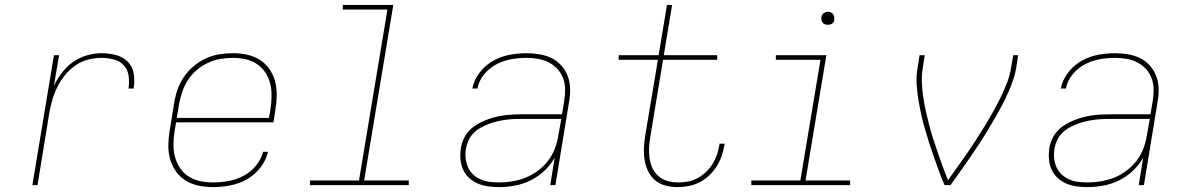

<svg xmlns="http://www.w3.org/2000/svg" viewBox="-20 -755 4840 783"><path d="M112 0 200 -530H221L200 -406Q214 -434 233.5 -459.5Q253 -485 279 -503Q305 -521 335 -529.5Q365 -538 394 -538Q424 -538 453 -530.5Q482 -523 501.5 -503Q521 -483 525.5 -453.5Q530 -424 525 -394H504Q508 -420 504.5 -445.5Q501 -471 485 -488.5Q469 -506 444.5 -512.5Q420 -519 394 -519Q367 -519 339.5 -512Q312 -505 288 -488.5Q264 -472 245.5 -449Q227 -426 214 -400.5Q201 -375 193.5 -348Q186 -321 181 -294L133 0Z M848 8Q818 8 789.5 2Q761 -4 737.5 -18.5Q714 -33 697.5 -56Q681 -79 673.5 -106.5Q666 -134 666.5 -164Q667 -194 672 -223L690 -333Q694 -361 703.5 -388.5Q713 -416 729.5 -440.5Q746 -465 769 -484.5Q792 -504 819 -516.5Q846 -529 874 -533.5Q902 -538 930 -538Q959 -538 987.5 -532Q1016 -526 1039.5 -511Q1063 -496 1079 -473Q1095 -450 1102 -422.5Q1109 -395 1108.5 -365.5Q1108 -336 1103 -307L1095 -256H698L692 -220Q688 -194 687.5 -167Q687 -140 693.5 -115.5Q700 -91 714 -70Q728 -49 749 -35.5Q770 -22 795.5 -16.5Q821 -11 848 -11Q879 -11 910.5 -16.5Q942 -22 971.5 -37Q1001 -52 1023 -78.5Q1045 -105 1053 -136H1073Q1065 -101 1041.5 -71Q1018 -41 985.5 -23Q953 -5 917.5 1.5Q882 8 848 8ZM701 -274H1077L1083 -310Q1087 -336 1087.5 -362.5Q1088 -389 1082 -414Q1076 -439 1062 -459.5Q1048 -480 1027.5 -494Q1007 -508 981.5 -513.5Q956 -519 929 -519Q904 -519 878 -514.5Q852 -510 827.5 -498.5Q803 -487 782 -469Q761 -451 746.5 -428.5Q732 -406 723.5 -381Q715 -356 710 -330Z M1244 0V-19H1444L1560 -716H1378V-735H1584L1465 -19H1647V0Z M2015 8Q1992 8 1970 5Q1948 2 1928.5 -6.5Q1909 -15 1893.5 -29Q1878 -43 1869 -62.5Q1860 -82 1858 -104Q1856 -126 1859 -149Q1862 -168 1870 -186.5Q1878 -205 1891.5 -220Q1905 -235 1923 -246Q1941 -257 1959.5 -264.5Q1978 -272 1997 -277Q2016 -282 2035 -284.5Q2054 -287 2073.5 -288Q2093 -289 2112 -289H2272L2281 -344Q2285 -368 2284.5 -392Q2284 -416 2276 -437Q2268 -458 2252.5 -474.5Q2237 -491 2217 -501Q2197 -511 2174 -515Q2151 -519 2127 -519Q2096 -519 2065 -513.5Q2034 -508 2005 -493Q1976 -478 1954.5 -452Q1933 -426 1927 -394H1906Q1913 -429 1936 -459Q1959 -489 1991 -507Q2023 -525 2058 -531.5Q2093 -538 2127 -538Q2154 -538 2180.5 -533.5Q2207 -529 2229.5 -518Q2252 -507 2269 -488Q2286 -469 2295 -445.5Q2304 -422 2305 -395Q2306 -368 2301 -341L2245 0H2224L2242 -112Q2226 -83 2200 -58.5Q2174 -34 2143 -19Q2112 -4 2079.5 2Q2047 8 2015 8ZM2015 -11Q2042 -11 2069.5 -15.5Q2097 -20 2123.5 -30.5Q2150 -41 2174 -59Q2198 -77 2215.5 -100Q2233 -123 2243 -149.5Q2253 -176 2257 -203L2269 -270H2112Q2094 -270 2077 -269.5Q2060 -269 2042.5 -266.5Q2025 -264 2007.5 -260Q1990 -256 1973 -249.5Q1956 -243 1940 -234Q1924 -225 1911 -212Q1898 -199 1890.5 -182Q1883 -165 1880 -148Q1877 -128 1879 -109Q1881 -90 1888.5 -73Q1896 -56 1909.5 -43.5Q1923 -31 1940 -23.5Q1957 -16 1976.5 -13.5Q1996 -11 2015 -11Z M2742 8Q2717 8 2693 1.5Q2669 -5 2651.5 -20Q2634 -35 2623.5 -56Q2613 -77 2609 -101.5Q2605 -126 2606 -151Q2607 -176 2611 -200L2663 -511H2503V-530H2666L2700 -735H2721L2687 -530H2905V-511H2684L2632 -197Q2628 -175 2627 -153Q2626 -131 2629 -109.5Q2632 -88 2641 -69Q2650 -50 2665.5 -36.5Q2681 -23 2702 -17Q2723 -11 2745 -11Q2765 -11 2785 -14.5Q2805 -18 2823.5 -28Q2842 -38 2858 -52.5Q2874 -67 2885 -85Q2896 -103 2903 -122Q2910 -141 2913 -161Q2914 -163 2914 -165Q2914 -167 2914 -169H2935Q2935 -167 2934.5 -165Q2934 -163 2934 -161Q2930 -138 2922 -116Q2914 -94 2901 -74Q2888 -54 2870 -37.5Q2852 -21 2830.5 -10.5Q2809 0 2786.5 4Q2764 8 2742 8Z M3044 0V-19H3244L3326 -511H3144V-530H3350L3265 -19H3447V0ZM3356 -654Q3350 -654 3344 -656Q3338 -658 3334.5 -663Q3331 -668 3330 -674Q3329 -680 3330 -686Q3331 -691 3333.5 -695Q3336 -699 3339.5 -701.5Q3343 -704 3347.5 -705.5Q3352 -707 3356 -707Q3363 -707 3368.5 -704.5Q3374 -702 3377.5 -697Q3381 -692 3382 -686Q3383 -680 3382 -674Q3382 -669 3379.5 -665Q3377 -661 3373 -658.5Q3369 -656 3365 -655Q3361 -654 3356 -654Z M3832 0Q3820 -28 3809.5 -56.5Q3799 -85 3789 -113.5Q3779 -142 3769.5 -171.5Q3760 -201 3751.5 -230.5Q3743 -260 3736.5 -290Q3730 -320 3725 -350.5Q3720 -381 3718 -413Q3716 -445 3722 -477L3730 -530H3751L3743 -477Q3738 -446 3739.5 -415.5Q3741 -385 3745.5 -356Q3750 -327 3756.5 -298Q3763 -269 3770.5 -240.5Q3778 -212 3787 -184.5Q3796 -157 3805.5 -129.5Q3815 -102 3825 -74.5Q3835 -47 3846 -20Q3865 -47 3884.5 -74Q3904 -101 3923 -128.5Q3942 -156 3960 -184Q3978 -212 3995.5 -240.5Q4013 -269 4029 -297.5Q4045 -326 4059.5 -355.5Q4074 -385 4086 -415.5Q4098 -446 4103 -477L4112 -530H4132L4124 -477Q4118 -444 4106 -412.5Q4094 -381 4079 -350.5Q4064 -320 4047 -290Q4030 -260 4012 -230Q3994 -200 3975 -171Q3956 -142 3936.5 -113.5Q3917 -85 3896.5 -56.5Q3876 -28 3856 0Z M4415 8Q4392 8 4370 5Q4348 2 4328.5 -6.5Q4309 -15 4293.5 -29Q4278 -43 4269 -62.5Q4260 -82 4258 -104Q4256 -126 4259 -149Q4262 -168 4270 -186.5Q4278 -205 4291.5 -220Q4305 -235 4323 -246Q4341 -257 4359.5 -264.5Q4378 -272 4397 -277Q4416 -282 4435 -284.5Q4454 -287 4473.5 -288Q4493 -289 4512 -289H4672L4681 -344Q4685 -368 4684.5 -392Q4684 -416 4676 -437Q4668 -458 4652.5 -474.5Q4637 -491 4617 -501Q4597 -511 4574 -515Q4551 -519 4527 -519Q4496 -519 4465 -513.5Q4434 -508 4405 -493Q4376 -478 4354.5 -452Q4333 -426 4327 -394H4306Q4313 -429 4336 -459Q4359 -489 4391 -507Q4423 -525 4458 -531.5Q4493 -538 4527 -538Q4554 -538 4580.5 -533.5Q4607 -529 4629.5 -518Q4652 -507 4669 -488Q4686 -469 4695 -445.5Q4704 -422 4705 -395Q4706 -368 4701 -341L4645 0H4624L4642 -112Q4626 -83 4600 -58.5Q4574 -34 4543 -19Q4512 -4 4479.5 2Q4447 8 4415 8ZM4415 -11Q4442 -11 4469.5 -15.5Q4497 -20 4523.5 -30.5Q4550 -41 4574 -59Q4598 -77 4615.5 -100Q4633 -123 4643 -149.5Q4653 -176 4657 -203L4669 -270H4512Q4494 -270 4477 -269.5Q4460 -269 4442.5 -266.5Q4425 -264 4407.5 -260Q4390 -256 4373 -249.5Q4356 -243 4340 -234Q4324 -225 4311 -212Q4298 -199 4290.5 -182Q4283 -165 4280 -148Q4277 -128 4279 -109Q4281 -90 4288.5 -73Q4296 -56 4309.5 -43.5Q4323 -31 4340 -23.5Q4357 -16 4376.5 -13.5Q4396 -11 4415 -11Z"/></svg>

Font: Iosevka Curly ThExObl
Style: Regular
Weight: 100
Width: 7
Italic angle: -9°
Monospace: yes
Designer: Belleve Invis
Foundry: Belleve Invis
Version: Version 11.1.0; ttfautohint (v1.8.3)